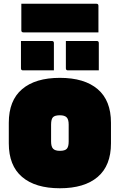

<svg xmlns="http://www.w3.org/2000/svg" viewBox="-20 -986 640 1026"><path d="M300 -570Q431 -570 502 -509.5Q573 -449 573 -330V-220Q573 -101 502 -40.5Q431 20 300 20Q169 20 98 -40.5Q27 -101 27 -220V-330Q27 -449 98 -509.5Q169 -570 300 -570ZM300 -370Q273 -370 263 -359.5Q253 -349 253 -320V-230Q253 -202 264 -191Q275 -180 300 -180Q327 -180 337 -191Q347 -202 347 -230V-320Q347 -348 336 -359Q325 -370 300 -370ZM92 -767H257Q268 -767 268 -756V-610H103Q92 -610 92 -621ZM332 -767H497Q508 -767 508 -756V-610H343Q332 -610 332 -621ZM94 -966H495Q506 -966 506 -955V-813H105Q94 -813 94 -824Z"/></svg>

Font: Recursive Mn Lnr St XBk
Style: Regular
Weight: 1000
Monospace: yes
Version: Version 1.079;hotconv 1.0.112;makeotfexe 2.5.65598; ttfautoh